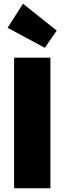

<svg xmlns="http://www.w3.org/2000/svg" viewBox="-20 -1016 348 1036"><path d="M252 -705V0H56V-705ZM222 -758 21 -866 104 -996 286 -851Z"/></svg>

Font: Fz Poppins ExtBd
Style: Regular
Weight: 800
Designer: Ninad Kale (Devanagari), Jonny Pinhorn (Latin)
Foundry: Indian Type Foundry
Version: Vit hóa bi Vntype.Com & FontZin.Com